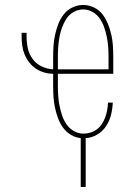

<svg xmlns="http://www.w3.org/2000/svg" viewBox="-20 -548 540 773"><path d="M305 205V8Q284 6 265 -5.5Q246 -17 233.5 -34.5Q221 -52 213.5 -72.5Q206 -93 201.5 -114Q197 -135 195.5 -156.5Q194 -178 194 -200V-251Q175 -251 157 -256.5Q139 -262 124 -272Q109 -282 97.5 -297Q86 -312 79 -329Q72 -346 69.5 -364.5Q67 -383 67 -401V-416H87V-401Q87 -377 92 -353.5Q97 -330 111.5 -310.5Q126 -291 148 -280.5Q170 -270 194 -269V-320Q194 -342 195.5 -364.5Q197 -387 202 -409Q207 -431 215 -452Q223 -473 237 -490.5Q251 -508 271.5 -518Q292 -528 315 -528Q337 -528 358 -518Q379 -508 392.5 -490.5Q406 -473 414.5 -452Q423 -431 428 -409Q433 -387 434.5 -364.5Q436 -342 436 -320V-251H213V-200Q213 -180 214.5 -160Q216 -140 220 -120.5Q224 -101 230.5 -82Q237 -63 248.5 -46.5Q260 -30 278 -20Q296 -10 316 -10Q331 -10 345 -14.5Q359 -19 371 -28Q383 -37 391 -50Q399 -63 404 -76.5Q409 -90 411.5 -105Q414 -120 415 -135H434Q433 -110 427 -85.5Q421 -61 407 -40Q393 -19 371 -6Q349 7 325 8V205ZM213 -269H417V-320Q417 -340 415.5 -360Q414 -380 410 -399.5Q406 -419 399.5 -438Q393 -457 381.5 -473.5Q370 -490 352.5 -500Q335 -510 315 -510Q295 -510 277 -500Q259 -490 248 -473.5Q237 -457 230 -438Q223 -419 219.5 -399.5Q216 -380 214.5 -360Q213 -340 213 -320Z"/></svg>

Font: Zed Mono Thin
Style: Regular
Weight: 100
Monospace: yes
Designer: Belleve Invis
Foundry: Belleve Invis
Version: Version 1.0.0; ttfautohint (v1.8.4)